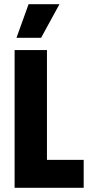

<svg xmlns="http://www.w3.org/2000/svg" viewBox="-20 -900 430 920"><path d="M50 0V-660H205V0ZM80 0V-134H381V0ZM177 -719H59L117 -880H265Z"/></svg>

Font: Bricolage Grotesque Condensed ExtraBold
Style: Regular
Weight: 800
Width: 3
Designer: Mathieu Triay
Foundry: Atelier Triay
Version: Version 1.000;gftools[0.9.30]